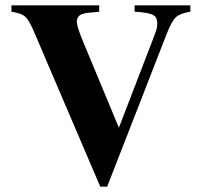

<svg xmlns="http://www.w3.org/2000/svg" viewBox="-20 -682 762 720"><path d="M693.8 -662.1V-638.2Q655.8 -632.3 639.9 -617.7Q624 -603 606 -557.1L381.8 18.1H356L105 -568.8Q86.9 -609.4 73.2 -620.8Q59.6 -632.3 22.9 -638.2V-662.1H352.1V-638.2Q344.7 -637.2 333.5 -636.2Q322.3 -635.3 319.8 -634.8Q292 -633.3 280 -625.2Q268.1 -617.2 268.1 -600.1Q268.1 -583 290 -529.8L425.8 -203.1L549.8 -524.9Q564 -562 566.9 -572.3Q569.8 -582.5 569.8 -594.2Q569.8 -617.7 553.7 -626.2Q537.6 -634.8 484.9 -638.2V-662.1Z"/></svg>

Font: Accordance
Style: Bold
Weight: 700
Version: Version 1.2 (build January 31, 2020) Miklal Software Solutio